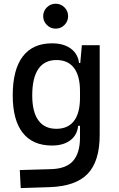

<svg xmlns="http://www.w3.org/2000/svg" viewBox="-20 -755 626 1009"><path d="M88.9 233.4 84 138.7 250 133.8Q328.6 131.3 364.3 90.3Q399.9 49.3 400.4 -30.3V-408.2L410.2 -517.6H503.9V-45.9Q503.9 92.3 440.9 158.2Q377.9 224.1 240.2 228.5ZM253.4 9.8Q151.9 9.8 99.4 -57.1Q46.9 -124 46.9 -253.9Q46.9 -388.7 99.4 -458Q151.9 -527.3 253.4 -527.3Q314 -527.3 351.6 -500Q389.2 -472.7 395.5 -423.8H435.5L400.4 -276.4Q400.4 -356.4 368.9 -397.9Q337.4 -439.5 276.4 -439.5Q213.9 -439.5 181.6 -392.6Q149.4 -345.7 149.4 -253.9Q149.4 -167 181.6 -122.6Q213.9 -78.1 276.4 -78.1Q337.4 -78.1 368.9 -119.6Q400.4 -161.1 400.4 -241.2L435.5 -93.8H390.6Q385.7 -44.9 349.4 -17.6Q313 9.8 253.4 9.8ZM272.5 -604.5Q245.6 -604.5 226.3 -623.8Q207 -643.1 207 -669.9Q207 -697.3 226.3 -716.3Q245.6 -735.4 272.5 -735.4Q299.8 -735.4 318.8 -716.3Q337.9 -697.3 337.9 -669.9Q337.9 -643.1 318.8 -623.8Q299.8 -604.5 272.5 -604.5Z"/></svg>

Font: Cascadia Code
Style: Regular
Weight: 400
Designer: Aaron Bell
Foundry: Saja Typeworks
Version: Version 2404.023